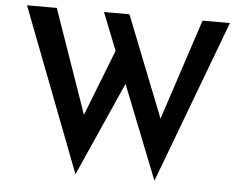

<svg xmlns="http://www.w3.org/2000/svg" viewBox="-53 -788 1120 887"><g transform="rotate(5 507.0 -345.0)"><path d="M37 -724H175L343 -243L463 -550L394 -724H512L697 -256L851 -724H978L694 32L522 -402L328 34Z"/></g></svg>

Font: Reem Kufi Medium
Style: Regular
Weight: 500
Designer: Khaled Hosny
Version: Version 1.001